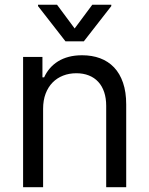

<svg xmlns="http://www.w3.org/2000/svg" viewBox="-20 -784 625 804"><path d="M160.5 0H76.7V-545.5H157.7V-460.2H164.8Q174.4 -481.2 188.9 -498Q203.5 -514.9 223.2 -527.2Q242.9 -539.4 267.9 -546Q293 -552.6 323.9 -552.6Q365.4 -552.6 399.3 -540Q433.2 -527.3 457.6 -501.8Q481.9 -476.2 495.2 -437.5Q508.5 -398.8 508.5 -346.6V0H424.7V-340.9Q424.7 -372.9 416.2 -398.3Q407.7 -423.7 391.5 -441.2Q375.4 -458.8 352.1 -468Q328.8 -477.3 299.7 -477.3Q269.5 -477.3 244.1 -467.3Q218.8 -457.4 200.1 -438.4Q181.5 -419.4 171 -391.7Q160.5 -364 160.5 -328.1ZM292.6 -664.8 366.5 -764.2H446V-758.5L331 -610.8H254.3L139.2 -758.5V-764.2H218.8Z"/></svg>

Font: Fast_Sans
Style: Regular
Weight: 400
Designer: Rasmus Andersson
Foundry: rsms
Version: Version 3.018;git-588b23468